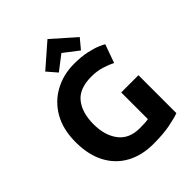

<svg xmlns="http://www.w3.org/2000/svg" viewBox="-263 -1078 1228 1228"><g transform="rotate(-45 351.0 -464.0)"><path d="M394 13Q290 13 212.5 -29.5Q135 -72 92.5 -152.5Q50 -233 50 -347Q50 -463 96.5 -543.5Q143 -624 222 -666.5Q301 -709 397 -709Q463 -709 510.5 -698.5Q558 -688 587.5 -675.5Q617 -663 627 -656L582 -531Q550 -548 508.5 -560.5Q467 -573 418 -573Q309 -573 260.5 -512.5Q212 -452 212 -347Q212 -246 260 -183Q308 -120 404 -120Q430 -120 448.5 -121Q467 -122 481 -125V-366H637V-23Q609 -12 547 0.5Q485 13 394 13ZM289 -738 232 -804 389 -941 544 -804 489 -738 389 -815Z"/></g></svg>

Font: Ubuntu Sans ExtraBold
Style: Regular
Weight: 800
Designer: Dalton Maag Ltd
Foundry: Dalton Maag Ltd
Version: Version 1.006; ttfautohint (v1.8.4.7-5d5b)